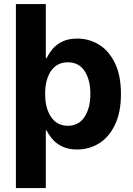

<svg xmlns="http://www.w3.org/2000/svg" viewBox="-20 -748 671 972"><path d="M370.6 8.8Q326.7 8.8 296.1 -5.9Q265.6 -20.5 246.3 -42.7Q227.1 -64.9 216.3 -87.4H211.9V204.1H60.5V-727.5H211.9V-453.6H216.3Q226.6 -476.1 245.4 -499Q264.2 -522 295.2 -537.4Q326.2 -552.7 371.6 -552.7Q431.6 -552.7 481.7 -521.7Q531.7 -490.7 562 -428.2Q592.3 -365.7 592.3 -272Q592.3 -181.2 563 -118.4Q533.7 -55.7 483.4 -23.4Q433.1 8.8 370.6 8.8ZM208.5 -272.5Q208.5 -200.2 238.5 -155.8Q268.6 -111.3 323.2 -111.3Q378.9 -111.3 408.2 -156.5Q437.5 -201.7 437.5 -272.5Q437.5 -343.8 408.4 -388.2Q379.4 -432.6 323.2 -432.6Q268.6 -432.6 238.5 -389.2Q208.5 -345.7 208.5 -272.5Z"/></svg>

Font: Konkhmer Sleokchher
Style: Regular
Weight: 400
Designer: Suon May Sophanith
Version: Version 1.000; ttfautohint (v1.8.4.7-5d5b);gftools[0.9.23]